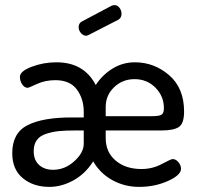

<svg xmlns="http://www.w3.org/2000/svg" viewBox="-20 -724 773 752"><path d="M442 -646 329 -588Q321 -584 318 -584Q306 -584 297 -594.5Q288 -605 288 -618Q288 -633 301 -640L418 -702Q424 -704 428 -704Q440 -704 448 -693.5Q456 -683 456 -670Q456 -653 442 -646ZM508 -480Q584 -480 642.5 -429.5Q701 -379 701 -287Q701 -241 681 -227Q661 -213 612 -213H394V-183Q394 -128 433 -95Q472 -62 534 -62Q577 -62 613.5 -81.5Q650 -101 656 -101Q669 -101 679 -88.5Q689 -76 689 -63Q689 -38 637.5 -15Q586 8 525 8Q468 8 420 -18.5Q372 -45 345 -92Q314 -43 267.5 -17.5Q221 8 173 8Q111 8 69.5 -26Q28 -60 28 -124Q28 -203 87.5 -233.5Q147 -264 260 -264H308V-286Q308 -337 281 -373.5Q254 -410 197 -410Q157 -410 124.5 -395Q92 -380 89 -380Q76 -380 67 -393.5Q58 -407 58 -423Q58 -445 104 -462.5Q150 -480 201 -480Q309 -480 355 -391Q381 -431 421 -455.5Q461 -480 508 -480ZM394 -269H577Q605 -269 613.5 -275.5Q622 -282 622 -300Q622 -347 589 -380.5Q556 -414 507 -414Q460 -414 427 -382.5Q394 -351 394 -305ZM308 -161V-213H274Q236 -213 211 -210.5Q186 -208 161 -200Q136 -192 124 -175Q112 -158 112 -132Q112 -97 133 -78Q154 -59 188 -59Q234 -59 271 -92.5Q308 -126 308 -161Z"/></svg>

Font: Dosis
Style: Medium
Weight: 500
Designer: Edgar Tolentino, Pablo Impallari, Igino Marini
Foundry: Edgar Tolentino, Pablo Impallari, Igino Marini
Version: Version 1.007